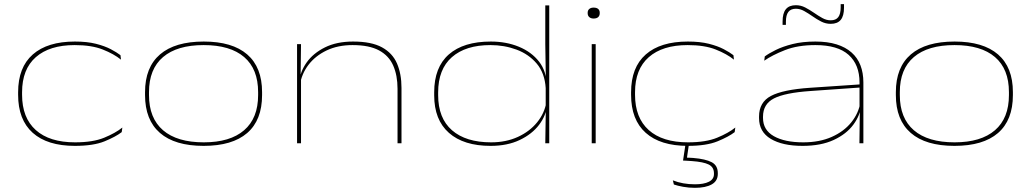

<svg xmlns="http://www.w3.org/2000/svg" viewBox="-20 -688 4951 922"><path d="M339.5 12.5Q207.5 12.5 137.2 -50.2Q67 -113 67 -233V-245Q67 -364.5 137.5 -426.5Q208 -488.5 339.5 -488.5Q398 -488.5 440.5 -477.8Q483 -467 512 -451.8Q541 -436.5 558.5 -423L561 -401.5Q527 -429 473.5 -450.2Q420 -471.5 338.5 -471.5Q218 -471.5 152 -413.5Q86 -355.5 86 -245V-233Q86 -122.5 151.8 -63.5Q217.5 -4.5 340.5 -4.5Q426.5 -4.5 480.5 -26.8Q534.5 -49 567.5 -75.5L564.5 -53.5Q536 -31.5 482.5 -9.5Q429 12.5 339.5 12.5Z M958 12.5Q819.5 12.5 748 -49.8Q676.5 -112 676.5 -231.5V-245.5Q676.5 -365 748.5 -426.8Q820.5 -488.5 958.5 -488.5Q1095.5 -488.5 1167 -426.8Q1238.5 -365 1238.5 -245.5V-231.5Q1238.5 -111 1167 -49.2Q1095.5 12.5 958 12.5ZM958.5 -4.5Q1085 -4.5 1152.2 -62.5Q1219.5 -120.5 1219.5 -231.5V-245.5Q1219.5 -356.5 1152.5 -414Q1085.5 -471.5 958 -471.5Q830.5 -471.5 763 -414Q695.5 -356.5 695.5 -245.5V-231.5Q695.5 -120.5 763 -62.5Q830.5 -4.5 958.5 -4.5Z M1889 0V-261.5Q1889 -326 1868.2 -373.2Q1847.5 -420.5 1800.2 -446Q1753 -471.5 1673 -471.5Q1602.5 -471.5 1548.5 -445.8Q1494.5 -420 1461.2 -376.5Q1428 -333 1420 -278.5L1412 -293H1416.5Q1421 -343.5 1452.5 -388Q1484 -432.5 1540.5 -460.5Q1597 -488.5 1675.5 -488.5Q1763.5 -488.5 1814.2 -460.8Q1865 -433 1886.5 -383Q1908 -333 1908 -266V0ZM1406.5 0V-476H1425.5L1423.5 -316H1425.5V0Z M2336 12.5Q2206.5 12.5 2135.8 -50Q2065 -112.5 2065 -230.5V-245Q2065 -365 2135.5 -426.8Q2206 -488.5 2337 -488.5Q2411 -488.5 2471.8 -463.5Q2532.5 -438.5 2568.8 -391.8Q2605 -345 2605 -278.5H2612L2600.5 -265Q2596 -337 2557.5 -382.5Q2519 -428 2460.2 -449.8Q2401.5 -471.5 2335 -471.5Q2216 -471.5 2150 -413.5Q2084 -355.5 2084 -244V-231.5Q2084 -120.5 2150.5 -62.5Q2217 -4.5 2338.5 -4.5Q2410 -4.5 2466.8 -30.5Q2523.5 -56.5 2559.5 -100.8Q2595.5 -145 2604 -199.5L2612 -185H2607.5Q2603 -134 2569 -89Q2535 -44 2475.8 -15.8Q2416.5 12.5 2336 12.5ZM2598.5 0 2601 -164 2600.5 -171V-305.5L2601 -315L2598.5 -476V-662H2617.5V0Z M2821.5 0V-476H2840.5V0ZM2830.5 -599Q2817.5 -599 2809.8 -605.8Q2802 -612.5 2802 -625V-626.5Q2802 -638.5 2809.8 -645Q2817.5 -651.5 2830.5 -651.5Q2845 -651.5 2852.5 -645Q2860 -638.5 2860 -626.5V-625Q2860 -612.5 2852.5 -605.8Q2845 -599 2830.5 -599Z M3283 12.5Q3151 12.5 3080.8 -50.2Q3010.5 -113 3010.5 -233V-245Q3010.5 -364.5 3081 -426.5Q3151.5 -488.5 3283 -488.5Q3341.5 -488.5 3384 -477.8Q3426.5 -467 3455.5 -451.8Q3484.5 -436.5 3502 -423L3504.5 -401.5Q3470.5 -429 3417 -450.2Q3363.5 -471.5 3282 -471.5Q3161.5 -471.5 3095.5 -413.5Q3029.5 -355.5 3029.5 -245V-233Q3029.5 -122.5 3095.2 -63.5Q3161 -4.5 3284 -4.5Q3370 -4.5 3424 -26.8Q3478 -49 3511 -75.5L3508 -53.5Q3479.5 -31.5 3426 -9.5Q3372.5 12.5 3283 12.5ZM3289 0 3277.5 78.5 3275 69Q3283.5 69.5 3291.8 69.5Q3300 69.5 3309 70.5Q3368.5 75.5 3397.8 91Q3427 106.5 3427 143.5V147Q3427 181 3397.8 197.5Q3368.5 214 3317 214Q3287.5 214 3260.2 209Q3233 204 3216 198L3211 178Q3234.5 187.5 3261 192.2Q3287.5 197 3317 197Q3360 197 3384.2 184.8Q3408.5 172.5 3408.5 148V144.5Q3408.5 114.5 3383.2 102Q3358 89.5 3302.5 85.5Q3293 85 3282.5 84.2Q3272 83.5 3260 83L3272.5 0Z M4107 0 4109 -159.5 4107.5 -166.5V-286.5V-292Q4107.5 -377.5 4055.2 -424.5Q4003 -471.5 3895.5 -471.5Q3811 -471.5 3749.8 -447.5Q3688.5 -423.5 3650 -396.5L3652.5 -417Q3672 -431.5 3705.2 -448Q3738.5 -464.5 3786 -476.5Q3833.5 -488.5 3895.5 -488.5Q3954 -488.5 3997.2 -475Q4040.5 -461.5 4069.2 -436Q4098 -410.5 4112 -374.2Q4126 -338 4126 -292V0ZM3834 12.5Q3737.5 12.5 3681.2 -21.2Q3625 -55 3625 -121V-128.5Q3625 -197 3682 -227.2Q3739 -257.5 3870 -266.5L4114.5 -283V-268L3872.5 -251Q3749.5 -242.5 3696.8 -215.5Q3644 -188.5 3644 -127.5V-122Q3644 -63.5 3696.2 -34Q3748.5 -4.5 3837 -4.5Q3915.5 -4.5 3974 -30.5Q4032.5 -56.5 4068 -100.5Q4103.5 -144.5 4112 -198.5L4121 -184H4115.5Q4111.5 -135 4078.2 -89.8Q4045 -44.5 3983.8 -16Q3922.5 12.5 3834 12.5ZM3969 -573.5Q3945 -573.5 3923.5 -584.5Q3902 -595.5 3881.8 -609.8Q3861.5 -624 3841.8 -635Q3822 -646 3802 -646Q3777.5 -646 3765.8 -630.8Q3754 -615.5 3754 -583.5V-568.5H3738V-584.5Q3738 -624.5 3753.8 -643.8Q3769.5 -663 3802 -663Q3825.5 -663 3846.8 -652Q3868 -641 3888.5 -626.8Q3909 -612.5 3928.8 -601.5Q3948.5 -590.5 3969 -590.5Q3994 -590.5 4005.5 -605.8Q4017 -621 4017 -653V-668H4033V-651Q4033 -611.5 4017.2 -592.5Q4001.5 -573.5 3969 -573.5Z M4563.5 12.5Q4425 12.5 4353.5 -49.8Q4282 -112 4282 -231.5V-245.5Q4282 -365 4354 -426.8Q4426 -488.5 4564 -488.5Q4701 -488.5 4772.5 -426.8Q4844 -365 4844 -245.5V-231.5Q4844 -111 4772.5 -49.2Q4701 12.5 4563.5 12.5ZM4564 -4.5Q4690.5 -4.5 4757.8 -62.5Q4825 -120.5 4825 -231.5V-245.5Q4825 -356.5 4758 -414Q4691 -471.5 4563.5 -471.5Q4436 -471.5 4368.5 -414Q4301 -356.5 4301 -245.5V-231.5Q4301 -120.5 4368.5 -62.5Q4436 -4.5 4564 -4.5Z"/></svg>

Font: Anek Latin Expanded Thin
Style: Regular
Weight: 250
Width: 7
Designer: Yesha Goshar
Foundry: Ek Type
Version: Version 1.003